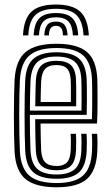

<svg xmlns="http://www.w3.org/2000/svg" viewBox="-20 -797 474 826"><path d="M220.6 -777.5Q292.6 -777.5 325.5 -746.6Q358.3 -715.8 362.2 -644.6H339.3Q336.2 -706 308.6 -732.6Q281 -759.1 220.6 -759.1Q160 -759.1 132.4 -732.6Q104.7 -706 101.8 -644.6H78.9Q82.3 -715.8 115.2 -746.6Q148.1 -777.5 220.6 -777.5ZM220.6 -740.9Q269.3 -740.9 291.6 -718.6Q313.8 -696.3 316.4 -644.6H293.7Q291.5 -686.3 274.5 -704.4Q257.6 -722.5 220.6 -722.5Q183.4 -722.5 166.5 -704.4Q149.6 -686.3 147.5 -644.6H124.8Q127.2 -696.3 149.4 -718.6Q171.6 -740.9 220.6 -740.9ZM220.6 -704.2Q245.8 -704.2 257.4 -690.3Q269.1 -676.5 270.8 -644.6H250.6Q250.6 -666.7 243 -676.3Q235.3 -685.9 220.6 -685.9Q206.2 -685.9 198.4 -676.3Q190.7 -666.7 190.6 -644.6H170.4Q172 -676.5 183.6 -690.3Q195.3 -704.2 220.6 -704.2ZM223.9 8.7Q132.8 8.7 90 -26.5Q47.2 -61.7 42.7 -144.9Q41.1 -178.7 40.4 -220.3Q39.7 -262 39.8 -305.1Q39.9 -348.3 40.7 -387Q41.5 -425.8 42.7 -453.5Q47.7 -537.8 90.3 -573.2Q132.9 -608.7 222.6 -608.7Q311.8 -608.7 353.3 -574.1Q394.7 -539.6 398.6 -457.3Q399 -449.6 399.2 -427.9Q399.5 -406.1 399.6 -377.2Q399.7 -348.3 399.3 -318.6Q398.9 -289 397.5 -265.7H154.5Q154.8 -243.6 155 -224Q155.3 -204.5 155.8 -186.8Q156.4 -169.1 157 -152.1Q158.8 -115 174.4 -99Q189.9 -82.9 223.9 -82.9Q253.3 -82.9 267.9 -98.2Q282.4 -113.5 284.2 -150.5Q284.9 -165.6 285 -184.9Q285 -204.2 283.8 -221.4H306.7Q307.9 -203.3 307.8 -183.3Q307.7 -163.4 307.1 -149.6Q304.9 -104.1 285.4 -84.3Q265.9 -64.6 223.9 -64.6Q178.3 -64.6 157.3 -84.7Q136.4 -104.8 134.1 -150.9Q133.2 -171.3 132.7 -193.4Q132.1 -215.5 131.8 -238.5Q131.6 -261.6 131.3 -284.3H375.4Q376.3 -308.7 376.6 -335.7Q376.8 -362.6 376.7 -387.3Q376.6 -412.1 376.3 -430.5Q376.1 -448.9 375.7 -456.2Q372.3 -528.2 336.8 -559.3Q301.3 -590.4 222.6 -590.4Q144.5 -590.4 107.1 -558.7Q69.7 -527 65.5 -451.8Q64.3 -426.9 63.5 -389Q62.8 -351.2 62.7 -307.8Q62.6 -264.5 63.3 -222.4Q64 -180.4 65.5 -147.2Q69.3 -74.2 105.7 -41.9Q142.1 -9.6 223.9 -9.6Q301.3 -9.6 336.7 -41.3Q372.1 -72.9 375.7 -146.3Q376.2 -156.7 376.4 -169.9Q376.6 -183.1 376.3 -196.6Q376 -210.2 375 -221.4H397.9Q399.4 -204.6 399.4 -183.3Q399.4 -162 398.6 -145.4Q394.6 -62.8 354 -27.1Q313.4 8.7 223.9 8.7ZM223.9 -27.9Q154.4 -27.9 123 -56.1Q91.7 -84.2 88.4 -148.1Q87 -178.9 86.3 -219.6Q85.6 -260.4 85.7 -303.5Q85.7 -346.6 86.4 -385.1Q87 -423.5 88.3 -449.8Q92.1 -518.2 125 -545.2Q157.8 -572.1 222.6 -572.1Q288.9 -572.1 319.4 -545.3Q349.9 -518.4 352.8 -455.7Q353.3 -446.9 353.6 -422.5Q353.9 -398 353.8 -366.1Q353.8 -334.2 352.9 -302.8H108.4Q108.4 -260.3 109.1 -220.1Q109.8 -179.9 111.2 -150.1Q114.2 -93.8 140.7 -70.1Q167.1 -46.3 223.9 -46.3Q275.2 -46.3 301.1 -68.7Q327.1 -91.1 329.9 -147.6Q330.6 -163 330.7 -183Q330.7 -203.1 329.4 -221.4H352.3Q353.6 -203.4 353.6 -183.4Q353.5 -163.4 352.8 -147Q349.8 -83.4 319.8 -55.6Q289.9 -27.9 223.9 -27.9ZM108.6 -321.3H330.5Q331 -348.9 331 -375.9Q331 -403 330.7 -424.2Q330.4 -445.4 329.9 -454.8Q327.6 -507.6 302.5 -530.6Q277.4 -553.7 222.6 -553.7Q167.4 -553.7 140.9 -529.9Q114.4 -506 111.2 -448.5Q110.1 -424.7 109.5 -390.6Q108.8 -356.4 108.6 -321.3ZM131.7 -339.8Q131.9 -353.8 132.2 -373.6Q132.5 -393.5 133 -413.4Q133.5 -433.4 134.1 -447.3Q136.7 -495.5 157.8 -515.4Q178.9 -535.4 222.6 -535.4Q265.4 -535.4 285.3 -516.5Q305.1 -497.6 307 -454.3Q307.5 -445.3 307.7 -426.9Q307.9 -408.6 308 -385.7Q308 -362.8 307.6 -339.8ZM154.8 -358.3H284.8Q285.1 -378.6 285 -398.1Q284.9 -417.6 284.8 -432.2Q284.6 -446.9 284.2 -452.3Q282.7 -486.2 268.7 -501.6Q254.7 -517.1 222.6 -517.1Q189.2 -517.1 174.1 -500.2Q158.9 -483.4 157 -446.4Q156.5 -431.9 156 -417.7Q155.5 -403.5 155.3 -388.9Q155 -374.3 154.8 -358.3Z"/></svg>

Font: Big Shoulders Inline Text Thin
Style: Regular
Weight: 100
Designer: Patric King
Foundry: XO Type Co
Version: Version 2.002